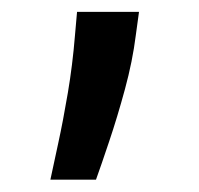

<svg xmlns="http://www.w3.org/2000/svg" viewBox="-20 -119 328 317"><path d="M209.5 -99.4 204.2 -60.7Q198.9 -18.1 186.3 28.2Q173.7 74.6 160.3 114.3Q147 154.1 138.5 177.6H63.2Q67.8 155.5 76 118.1Q84.2 80.6 92 34.4Q99.8 -11.7 103.7 -59.7L107.2 -99.4Z"/></svg>

Font: InterMG Medium
Style: Regular
Weight: 500
Designer: Rasmus Andersson
Foundry: rsms
Version: Version 3.019;December 26, 2023;FontCreator 15.0.0.2955 64-b